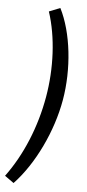

<svg xmlns="http://www.w3.org/2000/svg" viewBox="-104 -748 431 949"><g transform="rotate(5 112.0 -273.0)"><path d="M156 -714 101 -692C142 -568 149 -413 124 -270C98 -120 39 24 -44 136L1 168C101 63 181 -106 208 -262C235 -417 216 -596 156 -714Z"/></g></svg>

Font: Fixel Text 20240404
Style: Italic
Weight: 400
Width: 4
Italic angle: -10°
Designer: AlfaBravo + MacPaw
Foundry: Kyrylo Tkachov, Marchela Mozhyna, Serhii Makarenko, Maria Weinstein, Zakhar Kryvoshyya
Version: Version 1.211;Glyphs 3.2 (3225)